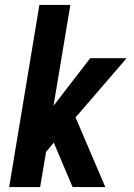

<svg xmlns="http://www.w3.org/2000/svg" viewBox="-20 -755 540 775"><path d="M17 0 139 -735H264L196 -328L344 -520H491L285 -281L405 0H273L197 -179L166 -142L142 0Z"/></svg>

Font: Iosevka SS04 Extrabold Oblique
Style: Regular
Weight: 800
Italic angle: -9°
Monospace: yes
Designer: Belleve Invis
Foundry: Belleve Invis
Version: Version 19.0.0; ttfautohint (v1.8.4)